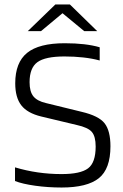

<svg xmlns="http://www.w3.org/2000/svg" viewBox="-20 -830 549 857"><path d="M323 -272 164 -310Q102 -325 75 -360Q48 -395 48 -458Q48 -551 101 -594Q154 -637 269 -637Q317 -637 355.5 -632.5Q394 -628 425 -619V-560Q392 -569 352 -573.5Q312 -578 268 -578Q182 -578 147 -552.5Q112 -527 112 -463Q112 -421 129 -400Q146 -379 185 -370L344 -331Q421 -313 447 -279.5Q473 -246 473 -177Q473 -76 421 -34.5Q369 7 255 7Q194 7 137 -1Q80 -9 47 -22V-83Q97 -68 149 -60.5Q201 -53 255 -53Q339 -53 373 -78.5Q407 -104 407 -176Q407 -221 390 -241Q373 -261 323 -272ZM414 -691H356L259 -771L163 -691H104L227 -810H292Z"/></svg>

Font: Blinker Light
Style: Regular
Weight: 300
Designer: Juergen Huber
Foundry: supertype
Version: Version 1.017;hotconv 1.0.117;makeotfexe 2.5.65602